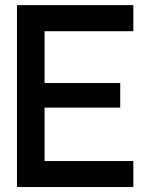

<svg xmlns="http://www.w3.org/2000/svg" viewBox="-20 -731 588 751"><path d="M46.4 0.5V-710.9H501.5V-608.9H154.3V-406.2H450.2V-310.1H154.3V-101.1H501.5V0.5Z"/></svg>

Font: Alte DIN 1451 Mittelschrift
Style: Regular
Weight: 400
Designer: Peter Wiegel
Foundry: Peter Wiegel
Version: Version 1.002 September 20, 2019